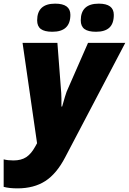

<svg xmlns="http://www.w3.org/2000/svg" viewBox="-83 -787 703 1047"><path d="M40 -553.2H230L251 -278.8L252 -248.5V-206.1H255.9Q273.9 -270.5 280.3 -286.9Q286.6 -303.2 397 -553.2H600.1L272.9 69.8Q226.1 160.2 164.1 200.2Q102.1 240.2 12.2 240.2Q-32.7 240.2 -63 231.9V82Q-40.5 87.9 -9.8 87.9Q32.7 87.9 59.8 70.1Q86.9 52.2 107.9 14.2L119.1 -5.9ZM119.6 -675.8Q119.6 -767.1 217.8 -767.1Q300.8 -767.1 300.8 -706.1Q300.8 -613.8 202.6 -613.8Q159.7 -613.8 139.6 -628.9Q119.6 -644 119.6 -675.8ZM357.4 -675.8Q357.4 -767.1 455.6 -767.1Q537.6 -767.1 537.6 -706.1Q537.6 -658.7 513.4 -636.2Q489.3 -613.8 440.4 -613.8Q397.5 -613.8 377.4 -628.9Q357.4 -644 357.4 -675.8Z"/></svg>

Font: Open Sans Extrabold
Style: Italic
Weight: 800
Italic angle: -12°
Foundry: Ascender Corporation
Version: Version 1.10